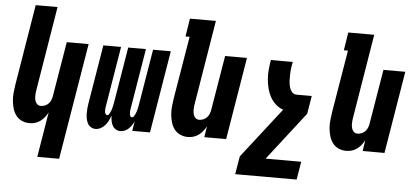

<svg xmlns="http://www.w3.org/2000/svg" viewBox="-58 -864 2617 1208"><g transform="rotate(5 1250.0 -260.0)"><path d="M214 215 261 -70Q253 -54 241 -39Q229 -24 214 -13Q199 -2 181.5 3Q164 8 147 8Q121 8 98.5 -2Q76 -12 61.5 -31Q47 -50 40 -73.5Q33 -97 30.5 -122Q28 -147 30.5 -173Q33 -199 37 -225L121 -735H259L172 -206Q170 -195 169 -185Q168 -175 168 -164.5Q168 -154 170 -144Q172 -134 176.5 -125.5Q181 -117 189 -111.5Q197 -106 208 -106Q221 -106 234.5 -111.5Q248 -117 257.5 -127.5Q267 -138 272 -151Q277 -164 279 -178L336 -520H474L352 215Z M564 8Q547 8 533.5 -0.5Q520 -9 513 -23Q506 -37 503 -53Q500 -69 500 -85.5Q500 -102 501.5 -118.5Q503 -135 506 -152L567 -520H679L615 -133Q614 -126 613.5 -119Q613 -112 614 -105Q615 -98 618.5 -91.5Q622 -85 629 -85Q637 -85 641.5 -93Q646 -101 649.5 -108.5Q653 -116 655.5 -124Q658 -132 659.5 -139.5Q661 -147 663 -155Q665 -163 666 -171L724 -520H836L772 -133Q771 -126 770.5 -119Q770 -112 771 -105Q772 -98 775 -91.5Q778 -85 786 -85Q793 -85 798 -93Q803 -101 806.5 -108.5Q810 -116 812.5 -124Q815 -132 816.5 -139.5Q818 -147 820 -155Q822 -163 823 -171L881 -520H993L907 0H795L805 -61Q799 -48 791 -36Q783 -24 772 -13.5Q761 -3 747.5 2.5Q734 8 720 8Q704 8 690.5 -0.5Q677 -9 670 -22.5Q663 -36 660 -52Q657 -68 657 -84Q651 -68 643.5 -52.5Q636 -37 624 -23Q612 -9 596 -0.5Q580 8 564 8Z M1147 8Q1121 8 1098.5 -2Q1076 -12 1061.5 -31Q1047 -50 1040 -73.5Q1033 -97 1030.5 -122Q1028 -147 1030.5 -173Q1033 -199 1037 -225L1103 -621H1077L1095 -735H1259L1172 -206Q1170 -195 1169 -185Q1168 -175 1168 -164.5Q1168 -154 1170 -144Q1172 -134 1176.5 -125.5Q1181 -117 1189 -111.5Q1197 -106 1208 -106Q1221 -106 1234.5 -111.5Q1248 -117 1257.5 -127.5Q1267 -138 1272 -151Q1277 -164 1279 -178L1336 -520H1474L1388 0H1250L1261 -70Q1253 -54 1241 -39Q1229 -24 1214 -13Q1199 -2 1181.5 3Q1164 8 1147 8Z M1852 215H1464L1483 101L1729 -215Q1702 -225 1681 -244Q1660 -263 1646.5 -288Q1633 -313 1626 -341Q1619 -369 1616.5 -399Q1614 -429 1617 -459.5Q1620 -490 1625 -520H1763Q1759 -500 1756.5 -480.5Q1754 -461 1753.5 -441.5Q1753 -422 1753.5 -403Q1754 -384 1758.5 -365.5Q1763 -347 1774.5 -332Q1786 -317 1806 -317H1901L1882 -203L1646 101H1871Z M2147 8Q2121 8 2098.5 -2Q2076 -12 2061.5 -31Q2047 -50 2040 -73.5Q2033 -97 2030.5 -122Q2028 -147 2030.5 -173Q2033 -199 2037 -225L2103 -621H2077L2095 -735H2259L2172 -206Q2170 -195 2169 -185Q2168 -175 2168 -164.5Q2168 -154 2170 -144Q2172 -134 2176.5 -125.5Q2181 -117 2189 -111.5Q2197 -106 2208 -106Q2221 -106 2234.5 -111.5Q2248 -117 2257.5 -127.5Q2267 -138 2272 -151Q2277 -164 2279 -178L2336 -520H2474L2388 0H2250L2261 -70Q2253 -54 2241 -39Q2229 -24 2214 -13Q2199 -2 2181.5 3Q2164 8 2147 8Z"/></g></svg>

Font: Iosevka Term Curly Heavy
Style: Italic
Weight: 900
Italic angle: -9°
Designer: Belleve Invis
Foundry: Belleve Invis
Version: Version 32.3.0